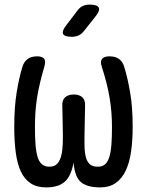

<svg xmlns="http://www.w3.org/2000/svg" viewBox="-20 -805 640 835"><path d="M456 -560Q481 -560 497 -549Q513 -538 520 -515Q535 -467 546 -402.5Q557 -338 557 -254Q557 -194 550 -145.5Q543 -97 526.5 -62.5Q510 -28 483 -9Q456 10 415 10Q360 10 332.5 -12.5Q305 -35 300 -98Q289 -38 261 -14Q233 10 181 10Q140 10 113 -8Q86 -26 70.5 -59.5Q55 -93 48.5 -142Q42 -191 42 -254Q42 -339 52.5 -403.5Q63 -468 78 -516Q85 -538 101 -549Q117 -560 141 -560Q164 -560 172 -549.5Q180 -539 173 -516Q162 -478 154 -444.5Q146 -411 141 -379Q136 -347 134 -316Q132 -285 132 -251Q132 -208 134.5 -176Q137 -144 143.5 -122.5Q150 -101 162.5 -90.5Q175 -80 194 -80Q217 -80 229 -93Q241 -106 246.5 -128.5Q252 -151 253 -181Q254 -211 253 -246L251 -346Q250 -370 263.5 -382Q277 -394 301 -394Q325 -394 338 -382Q351 -370 350 -346L348 -243Q347 -203 347.5 -172Q348 -141 353.5 -121Q359 -101 371 -90.5Q383 -80 406 -80Q425 -80 437 -90.5Q449 -101 455.5 -122.5Q462 -144 464.5 -176Q467 -208 467 -251Q467 -285 464.5 -316Q462 -347 457 -378Q452 -409 443.5 -442.5Q435 -476 423 -514Q415 -537 423.5 -548.5Q432 -560 456 -560ZM345 -670Q335 -657 322 -651Q309 -645 293 -645Q261 -645 254.5 -657Q248 -669 268 -695L316 -758Q326 -772 339 -778.5Q352 -785 369 -785Q403 -785 409.5 -772Q416 -759 395 -733Z"/></svg>

Font: Maple Mono NF
Style: Regular
Weight: 400
Monospace: yes
Designer: subframe7536
Version: Version 7.000